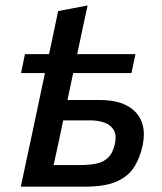

<svg xmlns="http://www.w3.org/2000/svg" viewBox="-20 -700 608 720"><path d="M58 0Q69.5 -53.5 80.5 -105.5Q91.5 -157 104.5 -217.5L148.5 -426H59L73.5 -497H164Q173 -540.5 181.5 -579.5Q189.5 -618 198 -658.5L308.5 -679.5Q298 -630.5 289 -589Q280 -547.5 269.5 -497H488L473 -426H254.5L233 -325H354Q445.5 -325 488.5 -279.5Q519.5 -246.5 519.5 -196Q519.5 -177 515 -155Q505 -108 483 -73.2Q461 -38.5 417.2 -19.2Q373.5 0 298 0ZM181 -81H279.5Q313.5 -81 340.2 -86.2Q367 -91.5 385.2 -108.8Q403.5 -126 411 -161.5Q413.5 -173.5 413.5 -184Q413.5 -202.5 405 -215Q392 -234 368.8 -241.2Q345.5 -248.5 321.5 -248.5H217Q206.5 -199.5 198 -158.5Q189 -117 181 -81Z"/></svg>

Font: Heraclito Medium
Style: Italic
Weight: 500
Italic angle: -12°
Designer: Kostas Bartsokas (font) & Cristiano Sobral (main changes)
Foundry: Kostas Bartsokas (font) & Cristiano Sobral (main changes)
Version: Version 1.00;July 8, 2020;FontCreator 13.0.0.2655 64-bit